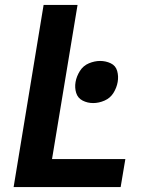

<svg xmlns="http://www.w3.org/2000/svg" viewBox="-20 -755 616 775"><path d="M35 0H467L486 -113H190L293 -735H156ZM356 -339Q379 -339 402 -349Q425 -359 438 -380Q451 -401 455 -424Q459 -447 453 -468.5Q447 -490 427 -499.5Q407 -509 384 -509Q362 -509 339 -499.5Q316 -490 302.5 -468.5Q289 -447 285 -424Q281 -401 287.5 -380Q294 -359 313.5 -349Q333 -339 356 -339Z"/></svg>

Font: Iosevka Sparkle XBdObl
Style: Regular
Weight: 800
Italic angle: -9°
Designer: Belleve Invis
Foundry: Belleve Invis
Version: Version 4.5.0; ttfautohint (v1.8.3)